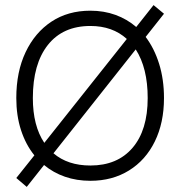

<svg xmlns="http://www.w3.org/2000/svg" viewBox="-20 -702 708 754"><path d="M44 -317Q44 -420 80.5 -497Q117 -574 182 -617Q247 -660 335 -660Q388 -660 433.5 -643.5Q479 -627 515 -596L583 -682L624 -648L552 -557Q586 -512 605 -451Q624 -390 624 -317Q624 -220 588 -146.5Q552 -73 486.5 -32.5Q421 8 335 8Q281 8 235 -8Q189 -24 153 -54L85 32L44 -3L115 -92Q81 -134 62.5 -191Q44 -248 44 -317ZM109 -317Q109 -208 154 -141L478 -549Q422 -600 335 -600Q227 -600 168 -525.5Q109 -451 109 -317ZM560 -317Q560 -435 513 -508L190 -100Q246 -52 335 -52Q441 -52 500.5 -121.5Q560 -191 560 -317Z"/></svg>

Font: Overused Grotesk Book
Style: Regular
Weight: 350
Version: Version 0.003